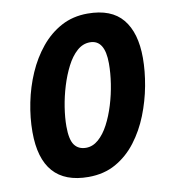

<svg xmlns="http://www.w3.org/2000/svg" viewBox="-82 -795 772 876"><g transform="rotate(-10 303.5 -357.5)"><path d="M258 10Q41 10 41 -236Q41 -302 55 -371.5Q69 -441 96.5 -504Q124 -567 165 -617Q206 -667 260 -696Q314 -725 382 -725Q492 -725 544 -662Q596 -599 596 -482Q596 -421 583.5 -353.5Q571 -286 545.5 -221.5Q520 -157 480 -104.5Q440 -52 385 -21Q330 10 258 10ZM270 -123Q301 -123 327.5 -146Q354 -169 374.5 -208Q395 -247 409.5 -294.5Q424 -342 431.5 -391Q439 -440 439 -484Q439 -594 370 -594Q337 -594 310 -570Q283 -546 262.5 -506Q242 -466 227.5 -418.5Q213 -371 205.5 -323Q198 -275 198 -235Q198 -173 216.5 -148Q235 -123 270 -123Z"/></g></svg>

Font: Noto Sans Condensed ExtraBold
Style: Italic
Weight: 800
Width: 3
Italic angle: -12°
Designer: Monotype Design Team
Foundry: Monotype Imaging Inc.
Version: Version 2.013; ttfautohint (v1.8.4.7-5d5b)